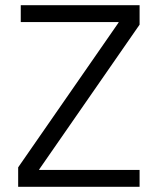

<svg xmlns="http://www.w3.org/2000/svg" viewBox="-20 -720 608 740"><path d="M50 -75 437 -633V-635H60V-700H518V-625L131 -67V-65H518V0H50Z"/></svg>

Font: Chakra Petch
Style: Regular
Weight: 400
Designer: Katatrad Aksorn Co.,Ltd.
Foundry: Cadson Demak Co.,Ltd.
Version: Version 1.000; ttfautohint (v1.6)